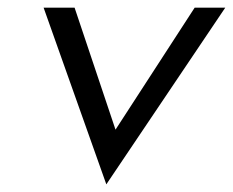

<svg xmlns="http://www.w3.org/2000/svg" viewBox="-20 -471 609 502"><path d="M94 -451 258 11 569 -451H489L282 -132L175 -451Z"/></svg>

Font: Charger Pro
Style: NarObl
Weight: 400
Designer: Jasper
Foundry: Cannot Into Space Fonts
Version: Version 1.09